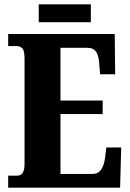

<svg xmlns="http://www.w3.org/2000/svg" viewBox="-20 -872 603 892"><path d="M18 0V-56H60Q94 -56 94 -109V-600Q94 -638 83 -648Q72 -658 58 -658H18V-714H513L515 -527H445L441 -575Q439 -613 426.5 -631.5Q414 -650 385 -650H261V-405H457V-342H261V-64H410Q437 -64 450.5 -85Q464 -106 468 -139L474 -187H543L538 0ZM160 -769V-852H402V-769Z"/></svg>

Font: Noto Serif Sinhala ExtraCondensed Black
Style: Regular
Weight: 900
Width: 2
Designer: Jelle Bosma - Monotype Design Team
Foundry: Monotype Imaging Inc.
Version: Version 2.007; ttfautohint (v1.8.4.7-5d5b)